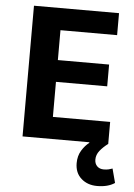

<svg xmlns="http://www.w3.org/2000/svg" viewBox="-57 -673 645 922"><g transform="rotate(5 265.5 -212.0)"><path d="M69 -630H479V-524H206V-380H453V-275H206V-106H482V0Q458 18 442.5 37.5Q427 57 427 80Q427 100 439 112Q451 124 471 124Q485 124 495 121.5Q505 119 513 116L531 184Q498 206 446 206Q400 206 369.5 179Q339 152 339 105Q339 70 355 44Q371 18 391 3V0H69Z"/></g></svg>

Font: Mukta Mahee
Style: Bold
Weight: 700
Designer: Shuchita Grover, Noopur Datye, Girish Dalvi, Yashodeep Gholap
Foundry: Ek Type
Version: Version 2.538;PS 1.000;hotconv 16.6.51;makeotf.lib2.5.65220;